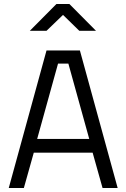

<svg xmlns="http://www.w3.org/2000/svg" viewBox="-20 -946 636 966"><path d="M24 0 214 -692H382L572 0H496L446 -178H150L100 0ZM272 -626 167 -247H429L324 -626ZM130 -791 264 -926H329L463 -791H379L297 -871L214 -791Z"/></svg>

Font: Titillium-CLs Web
Style: CLs-Regular
Weight: 400
Version: Version 1.002;PS 57.000;hotconv 1.0.70;makeotf.lib2.5.55311